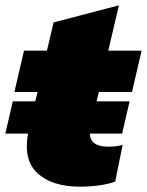

<svg xmlns="http://www.w3.org/2000/svg" viewBox="-30 -690 551 720"><path d="M270 10Q167 10 112 -39Q57 -88 75 -189H-10L18 -310H102L111 -345H24L60 -500H146L171 -606L416 -670L376 -500H501L465 -345H341L332 -310H456L428 -189H307Q309 -140 375 -140Q397 -140 408.5 -142Q420 -144 430 -147L402 -9Q374 1 339.5 5.5Q305 10 270 10Z"/></svg>

Font: Work Sans Black
Style: Italic
Weight: 900
Italic angle: -13°
Designer: Wei Huang
Foundry: Wei Huang
Version: Version 2.009; ttfautohint (v1.8.3)